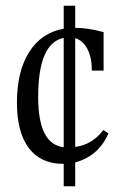

<svg xmlns="http://www.w3.org/2000/svg" viewBox="-20 -617 429 669"><path d="M242 -51V32H202V-46H201Q122 -46 80.5 -101Q39 -156 39 -259Q39 -368 81.5 -435.5Q124 -503 202 -517V-597H242V-520Q287 -520 341 -505V-371H300Q300 -417 284.5 -446.5Q269 -476 242 -484V-105Q302 -113 340 -164L358 -152Q323 -73 242 -51ZM202 -104V-485Q113 -467 113 -279Q113 -114 202 -104Z"/></svg>

Font: Gupter
Style: Regular
Weight: 400
Designer: Octavio Pardo
Version: Version 1.000